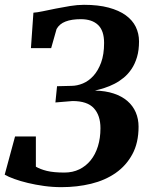

<svg xmlns="http://www.w3.org/2000/svg" viewBox="-20 -771 633 797"><path d="M42.5 -204.6H128.9V-79.1Q147 -68.4 174.8 -61.5Q202.6 -54.7 247.6 -54.7Q281.7 -54.7 309.3 -68.1Q336.9 -81.5 356.4 -105.7Q376 -129.9 386.5 -163.8Q397 -197.8 397 -238.8Q397 -292 369.6 -321.8Q342.3 -351.6 281.2 -351.6L210 -345.7L216.8 -413.1L276.4 -414.6Q299.8 -414.6 324 -424.6Q348.1 -434.6 367.7 -456.1Q387.2 -477.5 399.7 -511.2Q412.1 -544.9 412.1 -592.8Q412.1 -643.6 387 -667.5Q361.8 -691.4 315.4 -691.4Q277.3 -691.4 252 -681.6Q226.6 -671.9 214.8 -650.4L192.4 -571.3H108.4L118.7 -718.3Q133.8 -719.2 158.4 -724.4Q183.1 -729.5 211.9 -735.4Q240.7 -741.2 271 -746.1Q301.3 -751 328.6 -751Q387.7 -751 430.7 -739.5Q473.6 -728 501.7 -707.8Q529.8 -687.5 543.5 -659.7Q557.1 -631.8 557.1 -599.1Q557.1 -562.5 548.8 -534.4Q540.5 -506.3 526.4 -485.1Q512.2 -463.9 493.9 -448.7Q475.6 -433.6 455.1 -423.1Q434.6 -412.6 413.8 -406Q393.1 -399.4 374 -395Q418.5 -394 452.1 -382.8Q485.8 -371.6 508.8 -351.8Q531.7 -332 543.5 -304.7Q555.2 -277.3 555.2 -245.1Q555.2 -178.2 529.5 -130.9Q503.9 -83.5 460.2 -53Q416.5 -22.5 358.4 -8.3Q300.3 5.9 234.9 5.9Q198.7 5.9 163.1 1Q127.4 -3.9 95.9 -11.5Q64.5 -19 39.6 -28.1Q14.6 -37.1 -0.5 -45.9Z"/></svg>

Font: Merriweather Bold
Style: Italic
Weight: 700
Italic angle: -7°
Designer: Eben Sorkin ( eben@eyebytes.com )
Foundry: Eben Sorkin ( eben@eyebytes.com )
Version: Version 1.5; ttfautohint (v0.97) -l 13 -r 13 -G 200 -x 24 -f